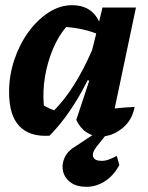

<svg xmlns="http://www.w3.org/2000/svg" viewBox="-20 -518 571 740"><path d="M171 5Q95 10 55 -31.5Q15 -73 15 -163Q15 -227 35 -287Q55 -347 89.5 -394.5Q124 -442 167.5 -470Q211 -498 258 -498Q332 -498 362 -435L375 -489H504L422 -100Q440 -102 459.5 -103.5Q479 -105 499 -106Q489 -53 450 -22.5Q411 8 368 8Q338 8 313.5 -8Q289 -24 274 -56L324 -207L318 -209Q287 -147 251 -93.5Q215 -40 171 5ZM149 -111Q170 -99 189 -93Q270 -175 335 -325L351 -389Q299 -409 235 -414Q205 -379 184 -329Q163 -279 153.5 -223Q144 -167 149 -111ZM313 202Q275 202 252 185Q229 168 223 142Q217 116 229 89.5Q241 63 274 44L378 -25H410L354 45Q334 70 339 86Q344 102 372 102Q386 102 400.5 96.5Q415 91 430 83L440 118Q418 159 384.5 180.5Q351 202 313 202Z"/></svg>

Font: Piazzolla
Style: Bold Italic
Weight: 700
Italic angle: -11.3°
Designer: Juan Pablo del Peral
Foundry: Huerta Tipografica
Version: Version 1.330